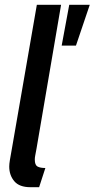

<svg xmlns="http://www.w3.org/2000/svg" viewBox="-20 -770 394 800"><path d="M107 10Q60.5 10 39.5 -15Q18.5 -40 18.5 -76Q18.5 -87 21.2 -103Q24 -119 31 -159L133.5 -750H234.5L132 -150Q128 -128 126.5 -120.5Q125 -113 125 -105Q125 -82.5 136.2 -76.2Q147.5 -70 169 -70L143 10ZM237 -580 268.5 -750H354L296.5 -580Z"/></svg>

Font: Cabin Condensed Medium
Style: Italic
Weight: 500
Width: 3
Italic angle: -10°
Designer: Pablo Impallari
Foundry: Pablo Impallari. http://www.impallari.com Igino Marini. http://www.ikern.com
Version: Version 3.001; ttfautohint (v1.8.3)